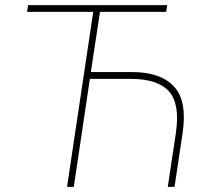

<svg xmlns="http://www.w3.org/2000/svg" viewBox="-20 -731 824 751"><path d="M495.6 -449.2Q607.9 -449.2 660.4 -392.8Q712.9 -336.4 694.3 -210.9L662.6 0H636.2L668 -210.9Q684.6 -325.7 640.6 -374Q596.7 -422.4 491.7 -422.4H331.5L268.6 0H242.2L344.7 -684.6H85.9L89.8 -710.9H633.8L629.9 -684.6H371.1L335.4 -449.2Z"/></svg>

Font: Roboto-ThinItalic
Style: Italic
Weight: 250
Italic angle: -12°
Designer: Google
Version: Version 1.100141; 2013; ttfautohint (v0.94.14-c901) -l 8 -r 